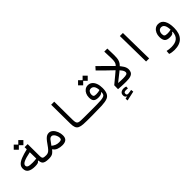

<svg xmlns="http://www.w3.org/2000/svg" viewBox="230 -2030 3642 3642"><g transform="rotate(-45 2051.0 -209.0)"><path d="M288.6 -80.1Q197.8 -80.1 145.8 -111.6Q93.8 -143.1 93.8 -216.8Q93.8 -270.5 129.4 -307.4Q165 -344.2 235.1 -371.3Q305.2 -398.4 407.7 -422.9L406.7 -480.5H489.3L491.2 -162.6Q491.7 -127.9 498.3 -110.6Q504.9 -93.3 525.1 -87.6Q545.4 -82 585.9 -82Q606.4 -82 614.3 -74.2Q622.1 -66.4 622.1 -44.9Q622.1 -21 613.5 -9.3Q605 2.4 580.1 2.4Q518.6 2.4 482.9 -8.5Q447.3 -19.5 431.2 -45.4Q415 -71.3 412.6 -116.2H400.4Q389.6 -95.2 362.1 -87.6Q334.5 -80.1 288.6 -80.1ZM408.7 -342.8Q282.7 -317.9 224.9 -290Q167 -262.2 167 -223.6Q167 -190.9 199 -177.5Q231 -164.1 305.7 -164.1Q326.7 -164.1 356 -165.8Q385.3 -167.5 411.1 -171.4ZM417.5 -522.9 356.4 -584 295.4 -522.9 227.1 -591.8 295.4 -660.6 356.4 -599.1 417.5 -660.6 485.8 -591.8Z M577.1 2.4Q564 2.4 558.3 -8.1Q552.7 -18.6 552.7 -44.9Q552.7 -81.5 585.9 -81.5Q616.7 -81.5 640.1 -91.8Q663.6 -102.1 689.2 -130.1Q714.8 -158.2 752 -212.4Q788.1 -265.1 815.9 -294.9Q843.8 -324.7 868.9 -336.9Q894 -349.1 921.9 -349.1Q967.3 -349.1 1003.2 -315.9Q1039.1 -282.7 1059.8 -230.7Q1080.6 -178.7 1080.6 -122.6Q1080.6 -57.6 1045.4 -27.6Q1010.3 2.4 941.4 2.4Q881.3 2.4 828.6 -17.3Q775.9 -37.1 753.9 -78.6H742.7Q717.8 -46.9 695.3 -29.1Q672.9 -11.2 645.3 -4.4Q617.7 2.4 577.1 2.4ZM785.6 -138.7Q819.8 -110.8 855.7 -96.4Q891.6 -82 937 -82Q973.6 -82 989.7 -93.5Q1005.9 -105 1005.9 -133.8Q1005.9 -160.2 993.9 -191.4Q981.9 -222.7 961.2 -245.1Q940.4 -267.6 914.1 -267.6Q882.8 -267.6 857.7 -237.8Q832.5 -208 793.9 -150.9Q789.6 -144 785.6 -138.7Z M1752 2.4Q1740.7 2.4 1730 2.4Q1718.8 2.4 1708 2.4Q1650.4 2.4 1600.1 2.2Q1549.8 2 1503.9 -1Q1441.4 -5.4 1404.8 -22.5Q1368.2 -39.6 1352.5 -77.6Q1336.9 -115.7 1336.4 -182.1L1332.5 -693.4H1414.6L1418.5 -209Q1418.9 -157.7 1427 -131.3Q1435.1 -105 1457.3 -95.2Q1479.5 -85.4 1522.5 -84Q1564 -82.5 1609.6 -82.3Q1655.3 -82 1714.4 -82Q1724.6 -82 1735.8 -82Q1746.6 -82 1757.8 -82Q1781.2 -82 1781.2 -43.9Q1781.2 -19 1773.7 -8.3Q1766.1 2.4 1752 2.4Z M1750 2.4 1757.3 -82Q1761.2 -82 1765.6 -82Q1769.5 -82 1773.4 -82Q1881.8 -82 1950.2 -82.8Q2018.6 -83.5 2059.8 -87.4Q2101.1 -91.3 2128.4 -101.1Q2150.9 -109.4 2162.8 -125Q2174.8 -140.6 2177.2 -189L2166 -188.5Q2154.8 -173.3 2131.8 -163.8Q2108.9 -154.3 2065.4 -154.3Q1996.1 -154.3 1965.6 -183.1Q1935.1 -211.9 1935.1 -282.7Q1935.1 -331.5 1953.6 -372.8Q1972.2 -414.1 2005.9 -439.2Q2039.6 -464.4 2084.5 -464.4Q2136.2 -464.4 2172.6 -434.1Q2209 -403.8 2228.3 -350.1Q2247.6 -296.4 2247.6 -226.6Q2247.6 -146.5 2224.9 -97.9Q2202.1 -49.3 2152.3 -28.8Q2097.2 -6.8 2000 -2.2Q1902.8 2.4 1750 2.4ZM2177.7 -242.7Q2174.3 -312.5 2148.9 -346.2Q2123.5 -379.9 2083.5 -379.9Q2046.4 -379.9 2026.9 -352.8Q2007.3 -325.7 2007.3 -289.6Q2007.3 -254.9 2022.2 -241.7Q2037.1 -228.5 2081.5 -228.5Q2110.4 -228.5 2133.1 -232.4Q2155.8 -236.3 2177.7 -242.7ZM2144 -523.9 2083 -585 2022 -523.9 1953.6 -592.8 2022 -661.6 2083 -600.1 2144 -661.6 2212.4 -592.8Z M2657.2 3.9Q2616.2 3.9 2585 3.2Q2553.7 2.4 2520 0.5Q2486.3 -1.5 2438 -4.9L2439.5 -108.4L2495.6 -87.9Q2545.4 -84 2584.5 -82.3Q2623.5 -80.6 2653.3 -80.6Q2714.8 -80.6 2742.4 -90.8Q2770 -101.1 2770 -131.3Q2770 -170.4 2724.1 -222.9Q2678.2 -275.4 2592.8 -355.5Q2506.8 -435.5 2388.2 -556.2L2444.3 -618.7Q2534.2 -527.3 2608.4 -456.5Q2682.1 -385.3 2736.1 -328.1Q2790 -271 2819.3 -222.7Q2848.6 -174.3 2848.6 -127.9Q2848.6 -85.9 2831.8 -56.4Q2814.9 -26.9 2773.4 -11.5Q2731.9 3.9 2657.2 3.9ZM2415.5 274.9 2410.6 224.6 2457.5 212.9V206.5Q2420.9 193.8 2420.9 144.5Q2420.9 102.5 2449 80.6Q2477.1 58.6 2522.5 58.6Q2541.5 58.6 2556.2 61.8Q2570.8 64.9 2584 69.8L2581.5 117.2Q2569.8 115.7 2557.4 114.5Q2544.9 113.3 2533.7 113.3Q2500 113.3 2487.3 123Q2474.6 132.8 2474.6 154.3Q2474.6 176.8 2484.4 185.1Q2494.1 193.4 2515.1 193.4Q2530.3 193.4 2555.7 188.5Q2581.1 184.1 2603.5 180.2L2609.9 231.9Z M2496.6 -66.4 2439.5 -108.4Q2518.1 -173.8 2590.8 -233.9Q2663.6 -293.5 2713.9 -341.3Q2746.1 -372.6 2755.9 -411.1Q2763.7 -441.9 2763.7 -490.7Q2763.7 -502.9 2763.2 -516.1L2757.3 -693.4H2839.4L2843.3 -540Q2843.8 -522 2843.8 -505.9Q2843.8 -464.8 2840.3 -433.6Q2835 -389.2 2819.6 -356.4Q2804.2 -323.7 2774.9 -295.4Q2735.4 -256.8 2687.3 -217.8Q2639.2 -178.7 2589.8 -140.6Q2540.5 -102.5 2496.6 -66.4Z M3185.5 0 3175.3 -693.4H3257.3L3267.6 0Z M3722.7 228.5Q3689.9 228.5 3656 223.1Q3622.1 217.8 3596.2 207.5L3602.1 133.8Q3632.3 140.6 3659.7 144Q3687 147.5 3719.2 147.5Q3822.3 147.5 3878.7 102.5Q3935.1 57.6 3941.4 -44.9H3929.2Q3918.5 -25.4 3898.2 -14.4Q3877.9 -3.4 3833.5 -3.4Q3752.4 -3.4 3722.2 -40Q3691.9 -76.7 3691.9 -151.4Q3691.9 -202.6 3710.9 -246.1Q3730 -289.6 3764.9 -315.9Q3799.8 -342.3 3848.1 -342.3Q3929.7 -342.3 3971.9 -271.5Q4014.2 -200.7 4014.2 -74.7Q4014.2 73.7 3941.2 151.1Q3868.2 228.5 3722.7 228.5ZM3941.4 -98.6Q3938 -180.2 3914.3 -219.2Q3890.6 -258.3 3846.2 -258.3Q3807.6 -258.3 3785.9 -230Q3764.2 -201.7 3764.2 -158.2Q3764.2 -117.7 3782.2 -102.3Q3800.3 -86.9 3853 -86.9Q3877 -86.9 3897.9 -90.1Q3918.9 -93.3 3941.4 -98.6Z"/></g></svg>

Font: CaskaydiaMono NF SemiLight
Style: Regular
Weight: 350
Designer: Aaron Bell
Foundry: Saja Typeworks
Version: Version 2111.001; ttfautohint (v1.8.4);Nerd Fonts 3.1.1